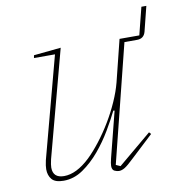

<svg xmlns="http://www.w3.org/2000/svg" viewBox="-73 -685 716 765"><g transform="rotate(-10 284.5 -302.5)"><path d="M124 12Q90 12 76.5 -4Q63 -20 63 -45Q63 -59 68 -81L177 -490H92L94 -501L204 -512L89 -81Q84 -59 84 -48Q84 -6 129 -6Q179 -6 234 -58Q258 -81 284 -114.5Q310 -148 332.5 -185.5Q355 -223 372.5 -262.5Q390 -302 399 -337L441 -506H521L549 -617H569L544 -517Q537 -490 509 -490H458L339 -14L357 -6L492 -119L499 -111L410 -28Q384 -3 371.5 4.5Q359 12 348 12Q340 12 330 7.5Q320 3 320 -13Q320 -23 325 -43L372 -228L367 -229Q351 -196 326.5 -154.5Q302 -113 271 -76Q240 -39 203 -13.5Q166 12 124 12Z"/></g></svg>

Font: IBM Plex Serif Thin
Style: Italic
Weight: 100
Italic angle: -14°
Designer: Mike Abbink, Paul van der Laan, Pieter van Rosmalen
Foundry: Bold Monday
Version: Version 3.001